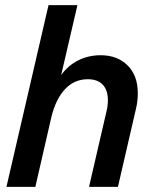

<svg xmlns="http://www.w3.org/2000/svg" viewBox="-20 -724 592 744"><path d="M514 -363Q514 -332 507 -303L437 0H325L393 -294Q398 -313 398 -336Q398 -375 378 -396Q358 -417 320 -417Q268 -417 232 -378.5Q196 -340 179 -270L117 0H5L168 -704H280L217 -433Q243 -470 283 -490Q323 -510 370 -510Q435 -510 474.5 -470.5Q514 -431 514 -363Z"/></svg>

Font: CBA Beacon Sans Bold
Style: Italic
Weight: 700
Italic angle: -13°
Designer: Wei Huang
Foundry: Wei Huang
Version: Version 1.002